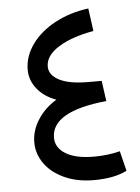

<svg xmlns="http://www.w3.org/2000/svg" viewBox="-50 -686 540 739"><g transform="rotate(-5 220.5 -316.0)"><path d="M411 -11Q362 14 284 14Q218 14 168.5 -9Q119 -32 93 -69.5Q67 -107 67 -150Q67 -197 94.5 -239Q122 -281 166 -307Q119 -324 92.5 -357.5Q66 -391 66 -431Q66 -483 99 -529Q132 -575 190 -606Q248 -637 319 -646L331 -558Q246 -543 195 -511Q144 -479 144 -437Q144 -404 182.5 -384Q221 -364 295 -364H346L357 -285Q144 -264 144 -162Q144 -123 182.5 -99.5Q221 -76 292 -76Q344 -76 392 -88Z"/></g></svg>

Font: FiraGO
Style: Italic
Weight: 400
Italic angle: -8°
Designer: bBox Type GmbH
Foundry: bBox Type GmbH
Version: Version 1.001